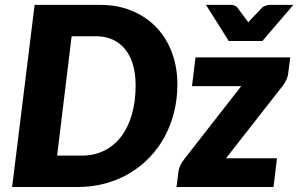

<svg xmlns="http://www.w3.org/2000/svg" viewBox="-20 -748 1194 768"><path d="M28.5 0ZM689.5 -411Q689.5 -351.5 676 -298.2Q662.5 -245 637.5 -199.2Q612.5 -153.5 576.8 -116.8Q541 -80 496.8 -54Q452.5 -28 400.2 -14Q348 0 290.5 0H28.5L118.5 -728.5H380.5Q452 -728.5 509.2 -704.2Q566.5 -680 606.5 -637.5Q646.5 -595 668 -537Q689.5 -479 689.5 -411ZM522.5 -407Q522.5 -451.5 512.2 -487.8Q502 -524 481.8 -549.5Q461.5 -575 432 -589Q402.5 -603 364.5 -603H266.5L208.5 -125.5H306.5Q356.5 -125.5 396.5 -145.2Q436.5 -165 464.5 -201.5Q492.5 -238 507.5 -290Q522.5 -342 522.5 -407ZM1133 -456.5Q1131.5 -440.5 1124 -425.8Q1116.5 -411 1108 -401L884 -115H1088L1074 0H686L694 -63Q695 -72.5 701.8 -87Q708.5 -101.5 719 -114L945 -403.5H748L762 -518.5H1141ZM804 -728.5H902.5Q911 -728.5 918 -725.8Q925 -723 928.5 -719L962.5 -673.5Q965 -670 967.8 -666.2Q970.5 -662.5 973 -658.5Q979.5 -666.5 986.5 -673.5L1030 -719Q1034.5 -722 1042.5 -725.2Q1050.5 -728.5 1059 -728.5H1153.5L1029.5 -584H895Z"/></svg>

Font: Lato Black
Style: Italic
Weight: 900
Italic angle: -7°
Designer: Lukasz Dziedzic
Foundry: tyPoland Lukasz Dziedzic
Version: Version 2.007; 2014-02-27